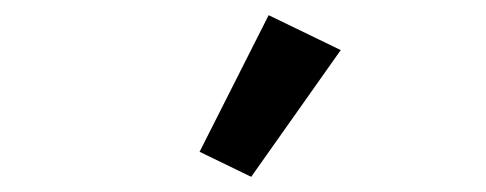

<svg xmlns="http://www.w3.org/2000/svg" viewBox="-20 -815 640 253"><path d="M311 -582 243 -615 334 -795 429 -749Z"/></svg>

Font: IBM Plex Thai Medium
Style: Regular
Weight: 500
Designer: Mike Abbink, Paul van der Laan, Pieter van Rosmalen, Ben Mitchell, Mark Frömberg
Foundry: Bold Monday
Version: Version 1.0